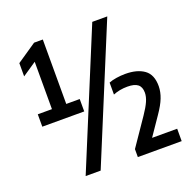

<svg xmlns="http://www.w3.org/2000/svg" viewBox="-149 -961 1184 1179"><g transform="rotate(-20 443.0 -371.0)"><path d="M66.5 -308V-389H159V-698.5L67.5 -636.5V-723L195.5 -810H252.5V-389H340.5V-308ZM213 68 575 -808H673L311 68ZM554 68V16L674 -159.5Q703 -202 716.5 -232.5Q730 -263 730 -289.5Q730 -326.5 708.5 -343.5Q687 -360.5 641 -360.5Q590 -360.5 547.5 -343V-421Q568 -429.5 597.5 -434Q627 -438.5 655.5 -438.5Q733 -438.5 778.5 -405.8Q824 -373 823.5 -297Q823 -260 808.2 -221.8Q793.5 -183.5 758.5 -133L676.5 -13H840.5V68Z"/></g></svg>

Font: Encode Sans Condensed SemiBold
Style: Regular
Weight: 600
Width: 3
Designer: Multiple Designers
Foundry: Impallari Type
Version: Version 3.000; ttfautohint (v1.8.3) -l 8 -r 50 -G 200 -x 14 